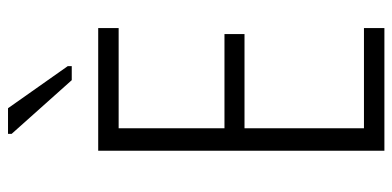

<svg xmlns="http://www.w3.org/2000/svg" viewBox="-270 -709 979 479"><g transform="rotate(-90 219.5 -469.5)"><path d="M83 0V-714H389V-663H139V-399H374V-349H139V-51H389V0ZM259 -780 125 -930V-939H189L294 -790V-780Z"/></g></svg>

Font: Noto Sans Condensed Light
Style: Regular
Weight: 300
Width: 3
Designer: Monotype Design Team
Foundry: Monotype Imaging Inc.
Version: Version 2.013; ttfautohint (v1.8.4.7-5d5b)